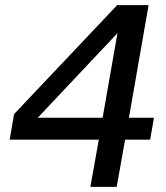

<svg xmlns="http://www.w3.org/2000/svg" viewBox="-20 -732 650 752"><path d="M437 0H334L367 -185H18L35 -285L439 -712H562L485 -271H583L568 -185H470ZM382 -271 440 -602 128 -271Z"/></svg>

Font: Creato Display Medium
Style: Italic
Weight: 500
Italic angle: -10°
Version: Version 1.000